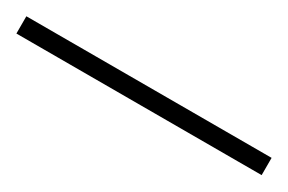

<svg xmlns="http://www.w3.org/2000/svg" viewBox="-9 -935 477 318"><g transform="rotate(30 229.5 -776.5)"><path d="M-5 -760V-793H464V-760Z"/></g></svg>

Font: Noto Serif Hentaigana ExtraLight
Style: Regular
Weight: 200
Designer: Kazuhiro Yamada
Foundry: nipponia
Version: Version 1.000